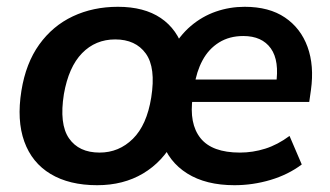

<svg xmlns="http://www.w3.org/2000/svg" viewBox="-20 -535 971 565"><path d="M266 10Q184 10 129 -23Q74 -56 51.5 -118.5Q29 -181 43 -268Q56 -349 95.5 -404Q135 -459 194.5 -487Q254 -515 327 -515Q404 -515 453 -482Q502 -449 521 -386H484Q508 -430 541.5 -458.5Q575 -487 615.5 -501Q656 -515 700 -515Q772 -515 818.5 -483.5Q865 -452 885 -397Q905 -342 895 -270L890 -235H528L538 -301H813L792 -285Q803 -356 777 -392.5Q751 -429 696 -429Q655 -429 624.5 -410Q594 -391 576 -357.5Q558 -324 552 -282L547 -249Q536 -171 570 -128.5Q604 -86 686 -86Q724 -86 760.5 -97.5Q797 -109 832 -135L868 -51Q828 -21 776 -5.5Q724 10 670 10Q586 10 531 -24.5Q476 -59 456 -121L493 -123Q459 -59 401 -24.5Q343 10 266 10ZM273 -86Q330 -86 371 -126.5Q412 -167 425 -248Q439 -336 409 -377.5Q379 -419 319 -419Q261 -419 221.5 -378.5Q182 -338 168 -258Q154 -170 183 -128Q212 -86 273 -86Z"/></svg>

Font: Mulish ExtraLight
Style: Italic
Weight: 200
Italic angle: -9°
Designer: Vernon Adams
Foundry: Vernon Adams
Version: Version 3.603